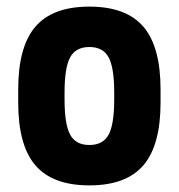

<svg xmlns="http://www.w3.org/2000/svg" viewBox="-20 -550 540 580"><path d="M250 10Q139 10 87 -50.5Q35 -111 35 -240V-280Q35 -409 87 -469.5Q139 -530 250 -530Q361 -530 413 -469.5Q465 -409 465 -280V-240Q465 -111 413 -50.5Q361 10 250 10ZM250 -112Q291 -112 308 -143Q325 -174 325 -250V-270Q325 -346 308 -377Q291 -408 250 -408Q209 -408 192 -377Q175 -346 175 -270V-250Q175 -174 192 -143Q209 -112 250 -112Z"/></svg>

Font: M PLUS Code Latin
Style: Bold
Weight: 700
Designer: Coji Morishita
Foundry: UNDERFOREST DESIGN
Version: Version 1.002; ttfautohint (v1.8.3)